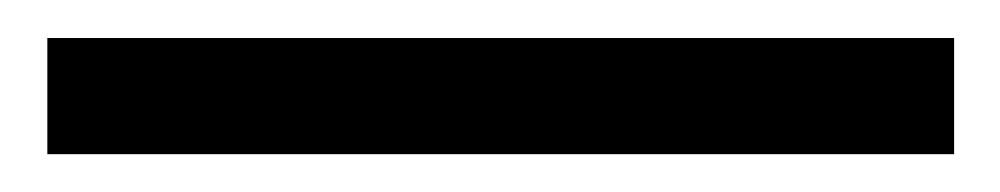

<svg xmlns="http://www.w3.org/2000/svg" viewBox="-20 83 526 101"><path d="M481.9 103V164.1H4.9V103Z"/></svg>

Font: Linux Biolinum O
Style: Bold
Weight: 700
Designer: Philipp H. Poll
Foundry: Philipp H. Poll
Version: Version 1.3.2